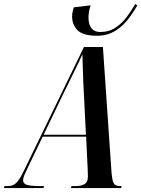

<svg xmlns="http://www.w3.org/2000/svg" viewBox="-77 -952 715 972"><path d="M415 -771Q343 -771 315.5 -799Q288 -827 288 -869Q288 -889 297 -915L382 -925Q376 -908 373.5 -892.5Q371 -877 371 -863Q371 -828 386 -809Q401 -790 430 -790Q475 -790 508.5 -812.5Q542 -835 566 -868Q590 -901 608 -932L618 -924Q605 -902 587 -875.5Q569 -849 545 -825.5Q521 -802 489 -786.5Q457 -771 415 -771ZM-57 0 -54 -10H-39Q-22 -10 -9 -16Q4 -22 17 -40Q30 -58 48 -96L348 -714H444L486 -101Q489 -48 496.5 -29Q504 -10 528 -10H539L536 0H282L285 -10H306Q334 -10 351 -20Q368 -30 368 -58Q368 -66 367.5 -75Q367 -84 367 -94L359 -260H139L63 -102Q54 -83 47 -67Q40 -51 40 -39Q40 -22 60 -16Q80 -10 126 -10H146L143 0ZM240 -470 144 -270H358L348 -471Q346 -501 344.5 -539.5Q343 -578 342 -615Q341 -652 340 -677Q324 -640 299.5 -591.5Q275 -543 240 -470Z"/></svg>

Font: Noto Serif Display ExtraCondensed SemiBold
Style: Italic
Weight: 600
Width: 2
Italic angle: -12°
Designer: Monotype Design Team
Foundry: Monotype Imaging Inc.
Version: Version 2.009